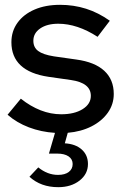

<svg xmlns="http://www.w3.org/2000/svg" viewBox="-20 -537 505 788"><path d="M219 231.2Q147.6 231.2 100.9 188.5L137.1 150Q174.8 180.8 218.1 180.8Q246.6 180.8 262.4 168.6Q278.2 156.5 278.2 136.2Q278.2 116.3 261.4 104.8Q244.5 93.4 215.1 93.4H180.8L205.7 8.3Q148.7 4.7 98.5 -14.4Q48.3 -33.5 11.1 -66.1L65.5 -132Q105 -100.6 146.7 -84.3Q188.4 -68 231.2 -68Q285.3 -68 319 -89Q352.8 -110 352.8 -143.8Q352.8 -196.8 271.2 -208.6L178.9 -221.8Q102.8 -233.1 64.8 -268.7Q26.8 -304.2 26.8 -363.6Q26.8 -409.1 51.9 -443.7Q76.9 -478.4 121.9 -497.8Q166.9 -517.2 226.6 -517.2Q282.5 -517.2 333.1 -501.2Q383.8 -485.2 430.7 -451.8L380.5 -385.9Q297.5 -439.6 219.1 -439.6Q173.3 -439.6 145.1 -420.3Q116.9 -400.9 116.9 -369.8Q116.9 -342.5 136.6 -327.8Q156.2 -313 200.8 -305.8L293.1 -292.7Q369 -282.4 407.9 -246.5Q446.9 -210.5 446.9 -151.4Q446.9 -108.6 422.3 -74.1Q397.7 -39.7 355.1 -18.1Q312.5 3.4 258.1 8L246 51.2Q290 53.8 315.5 76.6Q341 99.5 341 136.1Q341 177.3 306.3 204.3Q271.6 231.2 219 231.2Z"/></svg>

Font: Red Hat Display VF
Style: Regular
Weight: 300
Designer: Pentagram, MCKL
Foundry: Pentagram, MCKL
Version: Version 1.023